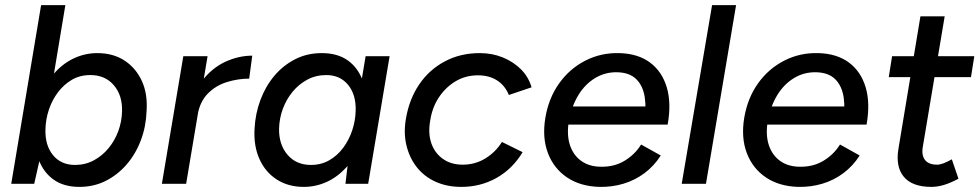

<svg xmlns="http://www.w3.org/2000/svg" viewBox="-20 -720 3837 752"><path d="M24 0 141 -700H236L135 -93L114 0ZM361 -512Q423 -512 467.5 -483Q512 -454 535.5 -403Q559 -352 554 -284Q552 -225 532 -171.5Q512 -118 477 -77Q442 -36 395 -12Q348 12 291 12Q230 12 190 -16.5Q150 -45 131 -96Q112 -147 116 -214Q119 -287 140 -343Q161 -399 195.5 -436.5Q230 -474 272.5 -493Q315 -512 361 -512ZM334 -426Q293 -426 261.5 -407.5Q230 -389 207 -358.5Q184 -328 171.5 -290.5Q159 -253 158 -214Q156 -151 187.5 -112.5Q219 -74 274 -74Q314 -74 347.5 -92Q381 -110 405.5 -140Q430 -170 443.5 -207Q457 -244 458 -284Q460 -346 426 -386Q392 -426 334 -426Z M614 0 698 -500H793L709 0ZM717 -269Q731 -350 770 -401.5Q809 -453 861.5 -477.5Q914 -502 968 -502L956 -412Q912 -412 868.5 -398.5Q825 -385 794 -353.5Q763 -322 754 -270Z M1333 0 1344 -93 1412 -500H1506L1422 0ZM1170 12Q1109 12 1064 -17Q1019 -46 996 -97.5Q973 -149 977 -216Q980 -275 1000 -328.5Q1020 -382 1054.5 -423Q1089 -464 1136 -488Q1183 -512 1240 -512Q1302 -512 1342 -483.5Q1382 -455 1400.5 -404.5Q1419 -354 1415 -286Q1412 -213 1391 -157Q1370 -101 1335.5 -63.5Q1301 -26 1258.5 -7Q1216 12 1170 12ZM1198 -74Q1238 -74 1270 -92.5Q1302 -111 1324.5 -141.5Q1347 -172 1359.5 -209.5Q1372 -247 1373 -286Q1375 -349 1343.5 -387.5Q1312 -426 1258 -426Q1217 -426 1183.5 -408Q1150 -390 1125.5 -360Q1101 -330 1087.5 -293Q1074 -256 1073 -216Q1072 -154 1106 -114Q1140 -74 1198 -74Z M1787 12Q1731 12 1686.5 -8Q1642 -28 1613 -64.5Q1584 -101 1572 -150Q1560 -199 1570 -256Q1583 -332 1622 -389.5Q1661 -447 1722 -479.5Q1783 -512 1859 -512Q1908 -512 1949.5 -495Q1991 -478 2020.5 -448.5Q2050 -419 2062 -378L1973 -348Q1958 -385 1927 -405Q1896 -425 1852 -425Q1804 -425 1765 -402Q1726 -379 1699.5 -339.5Q1673 -300 1665 -248Q1656 -197 1669.5 -158.5Q1683 -120 1715 -97.5Q1747 -75 1792 -75Q1841 -75 1881 -99.5Q1921 -124 1946 -164L2027 -124Q1987 -58 1924.5 -23Q1862 12 1787 12Z M2328 12Q2253 10 2201 -25Q2149 -60 2126 -120.5Q2103 -181 2116 -259Q2129 -336 2170 -393.5Q2211 -451 2272.5 -482.5Q2334 -514 2406 -512Q2479 -510 2526 -475Q2573 -440 2591.5 -378Q2610 -316 2595 -232H2502Q2512 -292 2505.5 -337.5Q2499 -383 2472.5 -409.5Q2446 -436 2397 -437Q2350 -438 2310.5 -414Q2271 -390 2245 -347Q2219 -304 2208 -247Q2199 -191 2212.5 -151Q2226 -111 2257.5 -89Q2289 -67 2334 -67Q2386 -66 2426.5 -90.5Q2467 -115 2491 -154L2568 -111Q2542 -70 2504.5 -42Q2467 -14 2422 -0.5Q2377 13 2328 12ZM2175 -232 2182 -303H2549L2543 -232Z M2650 0 2769 -700H2863L2745 0Z M3107 12Q3032 10 2980 -25Q2928 -60 2905 -120.5Q2882 -181 2895 -259Q2908 -336 2949 -393.5Q2990 -451 3051.5 -482.5Q3113 -514 3185 -512Q3258 -510 3305 -475Q3352 -440 3370.5 -378Q3389 -316 3374 -232H3281Q3291 -292 3284.5 -337.5Q3278 -383 3251.5 -409.5Q3225 -436 3176 -437Q3129 -438 3089.5 -414Q3050 -390 3024 -347Q2998 -304 2987 -247Q2978 -191 2991.5 -151Q3005 -111 3036.5 -89Q3068 -67 3113 -67Q3165 -66 3205.5 -90.5Q3246 -115 3270 -154L3347 -111Q3321 -70 3283.5 -42Q3246 -14 3201 -0.5Q3156 13 3107 12ZM2954 -232 2961 -303H3328L3322 -232Z M3628 12Q3553 12 3520 -27.5Q3487 -67 3499 -138L3585 -656H3680L3595 -149Q3588 -113 3602.5 -94Q3617 -75 3650 -75Q3661 -75 3674.5 -80Q3688 -85 3708 -96L3734 -20Q3702 -3 3676.5 4.5Q3651 12 3628 12ZM3461 -418 3474 -500H3796L3783 -418Z"/></svg>

Font: Figtree Light Medium
Style: Italic
Weight: 500
Italic angle: -9.5°
Version: Version 2.000